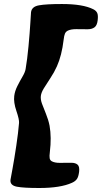

<svg xmlns="http://www.w3.org/2000/svg" viewBox="-20 -772 507 955"><path d="M226.6 -146.5Q236.8 -88.9 228 -16.1Q225.1 5.4 227.1 15.4Q229 25.4 237.8 30.3Q252.4 38.1 277.3 38.1Q287.1 38.1 306.4 37.8Q325.7 37.6 334.5 37.6Q355.5 37.6 366 47.1Q376.5 56.6 373.5 82Q370.6 106.9 362.5 118.4Q354.5 129.9 337.9 137.2Q281.2 163.1 175.3 163.1Q97.2 163.1 64 156.7Q28.8 149.9 32.2 122.1Q32.7 119.1 42 68.6Q51.3 18.1 61 -47.1Q70.8 -112.3 74.7 -160.6Q76.2 -177.2 61.5 -220.2Q46.9 -263.2 50.8 -294.4Q53.7 -318.8 66.4 -344Q79.1 -369.1 92 -391.1Q105 -413.1 107.4 -428.7Q115.7 -477.1 121.8 -542.2Q127.9 -607.4 130.9 -657.5Q133.8 -707.5 134.3 -710.9Q137.7 -739.3 174.3 -745.6Q209.5 -752 288.1 -752Q392.6 -752 443.8 -726.1Q458.5 -718.8 463.6 -707.3Q468.8 -695.8 465.8 -670.9Q462.9 -645.5 450 -636Q437 -626.5 416 -626.5Q407.2 -626.5 387.9 -626.7Q368.7 -627 358.9 -627Q333 -627 317.4 -619.6Q307.6 -614.7 303.2 -605Q298.8 -595.2 296.4 -573.2Q287.1 -495.6 263.2 -442.4Q250 -412.6 230.2 -382.8Q210.4 -353 197.8 -332.3Q185.1 -311.5 183.1 -294.4Q181.2 -277.3 188.7 -256.6Q196.3 -235.8 208.5 -206.1Q220.7 -176.3 226.6 -146.5Z"/></svg>

Font: Cooper* Black
Style: Italic
Weight: 900
Italic angle: -7°
Designer: Owen Earl
Foundry: indestructible type*
Version: Version 0.001